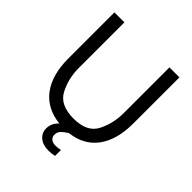

<svg xmlns="http://www.w3.org/2000/svg" viewBox="-235 -843 1155 1155"><g transform="rotate(45 342.0 -265.5)"><path d="M618 -700V-308Q618 -169 558 -87.5Q498 -6 385 7Q359 23 344.5 38Q330 53 330 76Q330 94 343 106Q356 118 384 118Q398 118 423 113V163Q399 169 373 169Q324 169 296 145Q268 121 268 84Q268 39 304 7Q188 -5 126.5 -86.5Q65 -168 65 -308V-700H150V-311Q150 -223 188.5 -148.5Q227 -74 343 -74Q457 -74 495 -148Q533 -222 533 -311V-700Z"/></g></svg>

Font: Be Vietnam
Style: Regular
Weight: 400
Designer: Gabriel Lam
Foundry: TypeRant
Version: Version 4.000